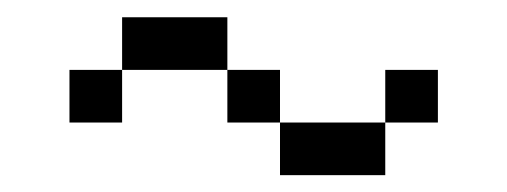

<svg xmlns="http://www.w3.org/2000/svg" viewBox="-20 -458 602 228"><path d="M62.5 -312.5H125V-375H62.5ZM125 -375H250V-437.5H125ZM250 -312.5H312.5V-375H250ZM312.5 -250H437.5V-312.5H312.5ZM437.5 -312.5H500V-375H437.5Z"/></svg>

Font: ChillMoonMono
Style: Regular
Weight: 400
Designer: Warren2060
Foundry: ChillType
Version: Version 1.000;Glyphs 3.1.1 (3135)